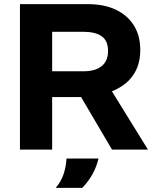

<svg xmlns="http://www.w3.org/2000/svg" viewBox="-20 -720 749 924"><path d="M76 0V-700H404Q481 -700 537 -673.5Q593 -647 624 -598Q655 -549 655 -480Q655 -420 632 -377Q609 -334 569 -307Q529 -280 475 -266.5Q421 -253 359 -253H231V0ZM519 0 359 -272 506 -301 692 0ZM231 -377H382Q439 -377 469.5 -402Q500 -427 500 -475Q500 -523 470 -545Q440 -567 381 -567H231ZM248 184Q274 154 286 118Q298 82 300 43H454Q445 82 425.5 117.5Q406 153 376 184Z"/></svg>

Font: REM SemiBold
Style: Regular
Weight: 600
Designer: Octavio Pardo
Foundry: Ashler Design
Version: Version 1.005;gftools[0.9.28]